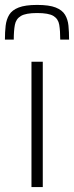

<svg xmlns="http://www.w3.org/2000/svg" viewBox="-31 -761 301 781"><path d="M97 0V-510H143V0ZM120 -741Q169 -741 195.5 -730.5Q222 -720 233.5 -701Q245 -682 247.5 -656.5Q250 -631 250 -600H214Q214 -636 210 -660Q206 -684 186.5 -696Q167 -708 120 -708Q74 -708 54 -696Q34 -684 29.5 -660Q25 -636 25 -600H-11Q-11 -631 -8 -656.5Q-5 -682 6.5 -701Q18 -720 45 -730.5Q72 -741 120 -741Z"/></svg>

Font: Saira Thin ExtraLight
Style: Regular
Weight: 250
Version: Version 1.101